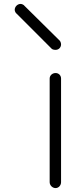

<svg xmlns="http://www.w3.org/2000/svg" viewBox="-20 -956 386 978"><path d="M263 -584C247 -584 233 -572 233 -556V-28C233 -12 247 2 263 2C279 2 291 -12 291 -28V-556C291 -572 279 -584 263 -584ZM55 -906C55 -900 59 -890 65 -886L241 -710C245 -704 255 -702 263 -702C279 -702 291 -714 291 -730C291 -738 287 -748 281 -752L105 -926C101 -932 91 -936 85 -936C69 -936 55 -922 55 -906Z"/></svg>

Font: bauhaus_2017
Style: _regular
Weight: 400
Version: Version 1.0